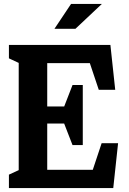

<svg xmlns="http://www.w3.org/2000/svg" viewBox="-20 -959 660 979"><path d="M25.5 -68.5 108.2 -106.6 75.4 -50.4V-660.8L96.5 -628.4L25.5 -661.5V-730H542.9L567.5 -501.2H483.6L430.8 -658.8L459.8 -637.2H204.8L220.8 -654.2V-393.5L186.7 -416H329.2L298.8 -394.1L349.8 -525.5H402.1V-219.2H349.8L298.8 -350.6L328.8 -329.2H186.7L220.8 -358V-61.6L188.9 -93.2H474.4L445.8 -71.2L498.2 -228.8H582.1L557.5 0H25.5ZM499.4 -939H342.3L257.6 -812.1H364.6Z"/></svg>

Font: Monaspace Xenon Var
Style: Regular
Weight: 400
Designer: Riley Cran and the Lettermatic Team
Version: Version 1.000 (Monaspace Xenon Var)